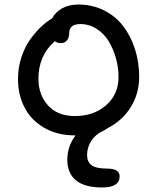

<svg xmlns="http://www.w3.org/2000/svg" viewBox="-20 -660 691 844"><path d="M309.1 -64.9Q231.4 -64.9 173.8 -98.6Q116.2 -132.3 87.6 -188Q59.1 -243.7 59.1 -313Q59.1 -363.3 74.5 -409.4Q89.8 -455.6 114 -488.5Q138.2 -521.5 162.1 -543.7Q186 -565.9 209 -579.1Q223.1 -606.4 252.9 -623.3Q282.7 -640.1 324.2 -640.1Q385.7 -640.1 437 -614.5Q488.3 -588.9 521.7 -544.9Q555.2 -501 573.5 -443.6Q591.8 -386.2 591.8 -321.8Q591.8 -249 555.2 -189.7Q518.6 -130.4 454.1 -97.2Q445.3 -90.8 434.1 -85Q399.9 -69.8 381.3 -41Q362.8 -12.2 362.8 22Q362.8 51.8 382.8 66.4Q402.8 81.1 451.2 81.1Q505.9 81.1 505.9 115.2Q505.9 164.1 429.2 164.1Q352.1 164.1 314 132.8Q275.9 101.6 275.9 42Q275.9 -16.1 312 -64.9ZM148.9 -314Q148.9 -244.1 190.7 -197Q232.4 -149.9 309.1 -149.9Q392.1 -149.9 446.5 -197.5Q501 -245.1 501 -321.8Q501 -363.3 489.7 -403.8Q478.5 -444.3 458 -478.3Q437.5 -512.2 404.8 -533.2Q372.1 -554.2 333 -554.2Q284.2 -554.2 284.2 -514.2Q284.2 -493.7 273.7 -481.9Q263.2 -470.2 248 -470.2Q232.9 -470.2 221.2 -479Q148.9 -416 148.9 -314Z"/></svg>

Font: Shantell Sans Irregular Bouncy
Style: Regular
Weight: 400
Designer: Stephen Nixon, Anya Danilova, Shantell Martin
Foundry: Arrow Type
Version: Version 1.006;[9816181b4]